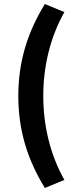

<svg xmlns="http://www.w3.org/2000/svg" viewBox="-20 -755 389 954"><path d="M203 179 300 139C227 10 195 -137 195 -278C195 -419 227 -566 300 -695L203 -735C119 -598 71 -454 71 -278C71 -102 119 42 203 179Z"/></svg>

Font: Source Sans Pro
Style: Bold
Weight: 700
Designer: Paul D. Hunt
Foundry: Adobe Systems Incorporated
Version: Version 3.006;hotconv 1.0.111;makeotfexe 2.5.65597